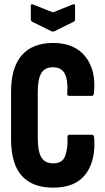

<svg xmlns="http://www.w3.org/2000/svg" viewBox="-20 -859 486 885"><path d="M225 6Q130 6 80.5 -48.5Q31 -103 31 -219V-436Q31 -548 80.5 -604.5Q130 -661 225 -661Q324 -661 374 -597.5Q424 -534 413 -429Q411 -417 404 -417H299Q288 -417 290 -430Q294 -488 279 -518.5Q264 -549 224 -549Q187 -549 170.5 -522Q154 -495 154 -432V-226Q154 -160 171 -133Q188 -106 225 -106Q267 -106 280 -139Q293 -172 291 -225Q290 -238 300 -238H403Q412 -238 414 -226Q422 -119 375 -56.5Q328 6 225 6ZM217 -715 128 -759Q122 -762 122 -772V-833Q122 -842 133 -838L224 -802L314 -838Q326 -842 326 -833V-772Q326 -762 320 -759L231 -715Q224 -712 217 -715Z"/></svg>

Font: Sofia Sans Extra Condensed ExtraBold
Style: Regular
Weight: 800
Designer: Botio Nikoltchev, Ani Petrova
Foundry: lettersoup
Version: Version 4.101; ttfautohint (v1.8.4.7-5d5b)